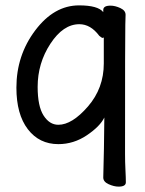

<svg xmlns="http://www.w3.org/2000/svg" viewBox="-20 -512 540 714"><path d="M421 182Q404 182 384 173Q364 164 364 148Q367 46 368 -75Q352 -42 303 -9Q254 24 197 24Q126 24 83.5 -31.5Q41 -87 41 -186Q41 -306 111 -399Q181 -492 274 -492Q344 -492 364 -467V-475Q364 -491 391 -491Q408 -491 427.5 -482Q447 -473 447 -457Q447 -445 446 -419.5Q445 -394 445 60Q445 91 446.5 120Q448 149 448 166Q448 182 421 182ZM197 -48Q248 -48 307 -116Q366 -184 366 -276V-375Q366 -371 362 -371Q358 -371 349 -379Q317 -422 275 -422Q215 -422 167.5 -349.5Q120 -277 120 -189Q120 -117 142 -82.5Q164 -48 197 -48Z"/></svg>

Font: LXGW WenKai Mono TC
Style: Bold
Weight: 700
Designer: LXGW / Fontworks Inc.
Foundry: LXGW / Fontworks Inc.
Version: Version 1.330